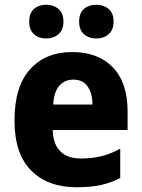

<svg xmlns="http://www.w3.org/2000/svg" viewBox="-20 -778 596 808"><path d="M284 -559Q393 -559 455 -494.5Q517 -430 517 -309V-231H202Q203 -173 233 -142Q263 -111 321 -111Q367 -111 406 -120.5Q445 -130 486 -152V-29Q448 -9 405 0.5Q362 10 302 10Q181 10 111 -60.5Q41 -131 41 -271Q41 -414 106.5 -486.5Q172 -559 284 -559ZM289 -443Q253 -443 230 -417.5Q207 -392 204 -338H369Q369 -386 348.5 -414.5Q328 -443 289 -443ZM103 -687Q103 -723 123 -740.5Q143 -758 174 -758Q205 -758 226 -740.5Q247 -723 247 -687Q247 -652 226 -634Q205 -616 174 -616Q143 -616 123 -634Q103 -652 103 -687ZM313 -687Q313 -723 333.5 -740.5Q354 -758 385 -758Q416 -758 437 -740.5Q458 -723 458 -687Q458 -652 437 -634Q416 -616 385 -616Q354 -616 333.5 -634Q313 -652 313 -687Z"/></svg>

Font: Noto Sans Lao UI SemCond ExtBd
Style: Regular
Weight: 800
Width: 4
Designer: Monotype Design Team
Foundry: Monotype Imaging Inc.
Version: Version 2.000; ttfautohint (v1.8.4.7-5d5b)